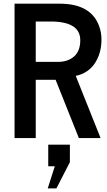

<svg xmlns="http://www.w3.org/2000/svg" viewBox="-20 -760 587 1057"><path d="M242.7 277.3 281.7 155.3H245.6V36.6H364.7V132.8L290.5 277.3ZM176.8 -419.4H300.3Q351.6 -419.4 385.7 -447.3Q421.9 -477.1 421.9 -538.6Q421.9 -641.6 258.3 -641.6H176.8ZM60.1 0V-739.7H308.6Q480 -739.7 525.4 -617.2Q538.6 -581.5 538.6 -543.5Q538.6 -505.4 530 -474.1Q521.5 -442.9 504.9 -416Q468.3 -357.4 397 -342.3L533.7 0H414.1L286.1 -320.8H176.8V0Z"/></svg>

Font: News Cycle
Style: Bold
Weight: 700
Version: Version 0.5.1